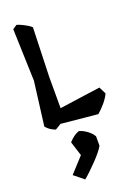

<svg xmlns="http://www.w3.org/2000/svg" viewBox="-201 -796 893 1263"><g transform="rotate(-20 246.0 -165.0)"><path d="M459 -146 484 -96Q470 -66 445 -36.5Q420 -7 393 16L137 -9L96 16Q54 1 31 -29L70 -336L58 -700L87 -720Q98 -718 117.5 -709Q137 -700 156 -689Q175 -678 184 -668L173 -323V-106ZM234 77Q259 83 287 103Q315 123 329 148V213Q322 228 303 251.5Q284 275 259 301Q234 327 209 351Q184 375 165 390L97 335L193 230L161 129Q198 88 234 77Z"/></g></svg>

Font: Langar
Style: Regular
Weight: 400
Designer: Alessia Mazzarella
Foundry: Typeland
Version: Version 1.001; ttfautohint (v1.8.3)